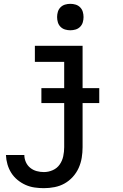

<svg xmlns="http://www.w3.org/2000/svg" viewBox="-20 -759 640 1002"><path d="M209 223Q185 223 160.5 219.5Q136 216 113.5 206Q91 196 71.5 180Q52 164 39 143.5Q26 123 19 99Q12 75 11 50H107Q107 69 115 87Q123 105 138 117Q153 129 171.5 134Q190 139 209 139Q233 139 255.5 129Q278 119 291.5 99.5Q305 80 310 56.5Q315 33 315 9V-436H162V-520H411V9Q411 37 406.5 64.5Q402 92 390.5 117.5Q379 143 360 164Q341 185 317 198.5Q293 212 265 217.5Q237 223 209 223ZM347 -601Q333 -601 319.5 -605Q306 -609 296 -619Q286 -629 282 -642.5Q278 -656 278 -670Q278 -684 282 -697.5Q286 -711 296 -721Q306 -731 319.5 -735Q333 -739 347 -739Q361 -739 374.5 -735Q388 -731 398 -721Q408 -711 412 -697.5Q416 -684 416 -670Q416 -656 412 -642.5Q408 -629 398 -619Q388 -609 374.5 -605Q361 -601 347 -601ZM196 -221V-299H498V-221Z"/></svg>

Font: Iosevka Fixed Medium Extended
Style: Regular
Weight: 500
Width: 7
Monospace: yes
Designer: Belleve Invis
Foundry: Belleve Invis
Version: Version 24.1.1; ttfautohint (v1.8.4)